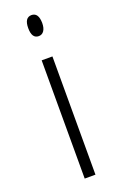

<svg xmlns="http://www.w3.org/2000/svg" viewBox="-143 -767 512 810"><g transform="rotate(-20 113.0 -362.5)"><path d="M112.8 -630.9Q82 -630.9 82 -677.7Q82 -724.6 113.3 -725.1Q144.5 -725.1 145 -678.2Q145 -656.2 136.5 -643.6Q127.9 -630.9 112.8 -630.9ZM137.2 0H88.9V-530.8H137.2Z"/></g></svg>

Font: OpenSans-Light
Style: Regular
Weight: 300
Foundry: Ascender Corporation
Version: Version 1.10